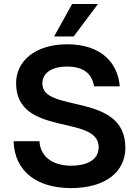

<svg xmlns="http://www.w3.org/2000/svg" viewBox="-20 -940 706 972"><path d="M339.4 12.2C517.1 12.2 614.7 -72.8 614.7 -191.9C614.7 -475.6 194.3 -365.7 194.3 -516.6C194.3 -570.8 241.7 -603 319.8 -603C406.2 -603 446.8 -563.5 456.1 -502.9H586.4C576.2 -624 490.2 -715.8 320.3 -715.8C156.7 -715.8 61.5 -629.4 61.5 -519C61.5 -244.6 479.5 -362.8 479.5 -194.8C479.5 -126 411.6 -101.1 341.8 -101.1C239.3 -101.1 183.6 -152.8 179.7 -225.1H48.8C53.7 -71.8 167 12.2 339.4 12.2ZM253.9 -755.4H353L476.1 -919.9H345.2Z"/></svg>

Font: Faust Sans Bold
Style: Regular
Weight: 700
Designer: Andreas Faust
Version: Version 1.003;Glyphs 3.1.2 (3151)